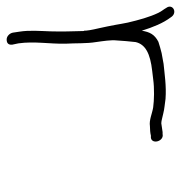

<svg xmlns="http://www.w3.org/2000/svg" viewBox="-38 -560 556 591"><g transform="rotate(90 240.5 -264.0)"><path d="M45 -25C47 -15 56 -6 66 -6C78 -6 83 -12 82 -23L78 -42C71 -91 80 -138 79 -187C77 -219 79 -251 74 -281C71 -303 67 -327 69 -345L71 -373L74 -403C81 -433 109 -448 163 -454L188 -457C217 -461 253 -460 275 -457C294 -454 314 -444 333 -447C342 -447 355 -448 362 -450H369C390 -454 379 -491 357 -486H351C341 -484 334 -484 324 -482C320 -482 315 -483 311 -484L294 -488C287 -490 279 -491 272 -492L249 -495C209 -498 172 -492 141 -489L108 -483C97 -480 84 -477 73 -473C50 -461 43 -446 39 -422C28 -457 16 -487 -2 -511C-16 -534 -46 -517 -31 -497C-26 -488 -22 -485 -16 -473C-3 -446 6 -413 14 -379C17 -365 19 -352 21 -341C25 -322 27 -308 31 -292L35 -274C37 -266 38 -257 39 -249C38 -247 39 -245 40 -243C41 -209 42 -174 41 -141C40 -109 37 -76 42 -45Z"/></g></svg>

Font: Stray Cat
Style: SuExtOpObl
Weight: 400
Version: Version 1.0